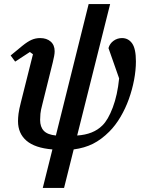

<svg xmlns="http://www.w3.org/2000/svg" viewBox="-20 -718 705 938"><path d="M236 12Q151 5 109.5 -30.5Q68 -66 68 -126Q68 -142 70.5 -162.5Q73 -183 82 -218L141 -453L126 -464L54 -417L32 -447L89 -494Q115 -515 134.5 -523.5Q154 -532 176 -532Q208 -532 227.5 -515Q247 -498 247 -468Q247 -457 244.5 -444Q242 -431 238 -414L187 -209Q179 -179 177.5 -162.5Q176 -146 176 -132Q176 -98 194 -79Q212 -60 253 -56L413 -698H518L357 -56Q436 -61 480 -105Q508 -132 531 -193Q554 -254 562 -335L510 -483Q516 -505 534.5 -518.5Q553 -532 576 -532Q607 -532 625.5 -506Q644 -480 644 -418Q644 -375 635 -327.5Q626 -280 609.5 -234Q593 -188 568.5 -146.5Q544 -105 514 -75Q475 -36 434 -15.5Q393 5 340 12L293 200H189Z"/></svg>

Font: IBM Plex Serif Medm
Style: Italic
Weight: 500
Italic angle: -14°
Designer: Mike Abbink, Paul van der Laan, Pieter van Rosmalen
Foundry: Bold Monday
Version: Version 3.001